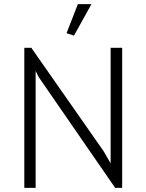

<svg xmlns="http://www.w3.org/2000/svg" viewBox="-20 -912 710 932"><path d="M153 0V-568L167 -539L539 0H573V-680H517V-119L483 -178L132 -680H98V0ZM339 -739 424 -892H358L303 -751Z"/></svg>

Font: Catamaran ExtraLight
Style: Regular
Weight: 250
Designer: Pria Ravichandran
Version: Version 2.000